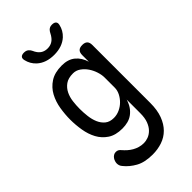

<svg xmlns="http://www.w3.org/2000/svg" viewBox="-303 -875 1206 1206"><g transform="rotate(-45 300.0 -272.5)"><path d="M420 -120Q411 -90 396.5 -69.5Q382 -49 363.5 -35.5Q345 -22 322 -16Q299 -10 273 -10Q213 -10 175.5 -35Q138 -60 117 -99Q96 -138 88 -186.5Q80 -235 80 -281Q80 -328 88 -377Q96 -426 118 -467Q140 -508 180 -534Q220 -560 283 -560Q338 -560 372 -532Q406 -504 420 -456V-515Q420 -538 431 -549Q442 -560 465 -560Q488 -560 499 -549Q510 -538 510 -515V0Q510 63 493 108.5Q476 154 446.5 183.5Q417 213 377 226.5Q337 240 292 240Q222 240 178 215.5Q134 191 106 156Q98 147 95 138Q92 129 92 120Q92 112 95 102Q98 92 104 83.5Q110 75 119 69.5Q128 64 139 64Q150 64 158 68.5Q166 73 173 82Q184 95 198 107.5Q212 120 228.5 129.5Q245 139 264 144.5Q283 150 304 150Q322 150 342.5 142.5Q363 135 380.5 117.5Q398 100 409 71.5Q420 43 420 0ZM282 -95Q309 -95 334 -106.5Q359 -118 378 -137Q397 -156 408.5 -179Q420 -202 420 -226V-316Q420 -340 411 -368Q402 -396 386 -419.5Q370 -443 347.5 -459Q325 -475 298 -475Q255 -475 230 -457Q205 -439 191.5 -411.5Q178 -384 174 -351Q170 -318 170 -287Q170 -255 174 -221Q178 -187 190 -159Q202 -131 224 -113Q246 -95 282 -95ZM141 -750Q137 -767 145 -776Q153 -785 172 -785Q183 -785 191 -782Q199 -779 204 -774Q214 -765 219 -753Q224 -741 232 -730Q255 -698 296 -698Q337 -698 361 -730Q369 -740 374.5 -751.5Q380 -763 388 -772Q394 -778 401.5 -781.5Q409 -785 421 -785Q440 -785 448.5 -776Q457 -767 453 -750Q444 -709 413 -680Q369 -640 297 -640Q225 -640 181 -680Q150 -709 141 -750Z"/></g></svg>

Font: Maple Mono Normal
Style: Regular
Weight: 400
Monospace: yes
Designer: subframe7536
Version: Version 7.000